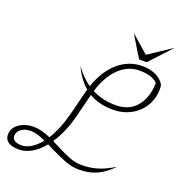

<svg xmlns="http://www.w3.org/2000/svg" viewBox="-186 -1007 1068 1145"><g transform="rotate(20 348.5 -434.0)"><path d="M317 -298Q289 -186 236 -108L273 -89Q329 -60 367 -45.5Q405 -31 444 -31Q498 -31 546 -46Q594 -61 648 -95Q600 -45 550.5 -22.5Q501 0 437 0Q394 0 349 -17Q304 -34 240 -66Q236 -69 215 -79Q180 -36 140 -13Q100 10 59 10Q16 10 -7.5 -6Q-31 -22 -31 -51Q-31 -95 7.5 -121.5Q46 -148 99 -148Q148 -148 207 -121Q252 -193 279 -298L315 -441Q320 -460 322 -466Q270 -509 236 -584Q278 -525 329 -490Q366 -596 432.5 -653Q499 -710 585 -710Q635 -710 672.5 -691.5Q710 -673 726 -641Q728 -629 728 -618Q728 -557 699 -508.5Q670 -460 619 -432.5Q568 -405 505 -405Q417 -405 354 -443L353 -441ZM361 -471Q428 -436 512 -436Q596 -436 643 -491.5Q690 -547 693 -641Q681 -658 650 -668.5Q619 -679 577 -679Q505 -679 448.5 -625Q392 -571 361 -471ZM186 -92Q129 -119 91 -119Q55 -119 31 -101.5Q7 -84 7 -57Q7 -39 22.5 -29Q38 -19 66 -19Q97 -19 127.5 -38Q158 -57 186 -92ZM599 -740H551L467 -878L579 -780L727 -878Z"/></g></svg>

Font: Srisakdi
Style: Regular
Weight: 400
Designer: Cadson Demak Co.,Ltd.
Foundry: Cadson Demak Co.,Ltd.
Version: Version 1.000